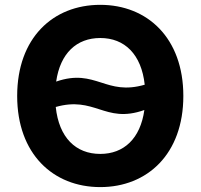

<svg xmlns="http://www.w3.org/2000/svg" viewBox="-20 -757 822 787"><path d="M731.5 -363.6C731.5 -601.6 583.8 -737.2 391 -737.2C197.1 -737.2 50.4 -601.6 50.4 -363.6C50.4 -126.8 197.1 9.9 391 9.9C583.8 9.9 731.5 -125.7 731.5 -363.6ZM391 -126.1C290.5 -126.1 221.6 -193.2 208.5 -318.5C287.3 -340.9 337.4 -324.9 386.4 -309.3C438.2 -292.6 489 -276.6 571.7 -306.1C555.4 -188.9 487.6 -126.1 391 -126.1ZM573.2 -409.8C494 -386.7 443.9 -402.7 394.5 -418.7C343 -435 292.3 -451 210.2 -422.6C226.9 -539.1 294.4 -601.2 391 -601.2C490.8 -601.2 559.7 -534.4 573.2 -409.8Z"/></svg>

Font: Karasuma Gothic
Style: Bold
Weight: 700
Designer: Rasmus Andersson / Ryoko Nishizuka
Foundry: Genbu
Version: Version 1.00